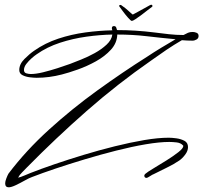

<svg xmlns="http://www.w3.org/2000/svg" viewBox="-20 -720 865 817"><path d="M618 -698Q622 -700 623 -700Q627 -700 628.5 -696.5Q630 -693 627 -691Q621 -687 608.5 -677Q596 -667 582 -656.5Q568 -646 556.5 -638.5Q545 -631 541 -631Q537 -631 525 -644.5Q513 -658 502.5 -672.5Q492 -687 489 -691Q487 -693 487 -694Q487 -699 492 -699Q495 -699 496 -698Q516 -684 527 -673.5Q538 -663 545 -658Q551 -661 565.5 -669Q580 -677 595.5 -685.5Q611 -694 618 -698ZM17 77Q2 77 2 60Q2 52 7 39Q12 26 16 19Q90 -79 188 -168Q286 -257 394 -335Q502 -413 605 -478Q635 -498 665.5 -516.5Q696 -535 727 -553Q663 -559 603.5 -566Q544 -573 479 -573Q478 -537 452 -508.5Q426 -480 388 -459Q350 -438 310.5 -424Q271 -410 243 -403Q189 -389 136 -389Q125 -389 107.5 -391Q90 -393 76 -400Q62 -407 62 -422Q62 -447 84 -469Q106 -491 125 -504Q172 -537 228 -555.5Q284 -574 343.5 -582Q403 -590 458 -591Q456 -597 456 -600Q456 -609 465 -609Q472 -609 474.5 -603Q477 -597 478 -592Q518 -592 557 -589.5Q596 -587 636 -582Q667 -578 698.5 -574.5Q730 -571 761 -571Q772 -577 780 -580.5Q788 -584 800 -584Q808 -584 816.5 -580.5Q825 -577 825 -567Q825 -557 816.5 -552Q808 -547 799 -547Q788 -547 776.5 -547.5Q765 -548 754 -549Q721 -530 688.5 -508Q656 -486 624 -463Q480 -363 348.5 -247.5Q217 -132 94 -7Q85 3 74 13.5Q63 24 57 36Q67 34 83.5 27Q100 20 110 16Q153 -1 211.5 -21Q270 -41 336 -61Q402 -81 468.5 -97.5Q535 -114 594 -124Q653 -134 698 -134Q711 -134 730 -131.5Q749 -129 764.5 -121Q780 -113 780 -94Q780 -78 768 -62Q756 -46 743 -37Q718 -20 689.5 -6.5Q661 7 634 21Q630 22 618.5 29.5Q607 37 604 37Q594 37 594 27Q594 24 598 20Q607 12 633 -3.5Q659 -19 688.5 -37.5Q718 -56 739 -72.5Q760 -89 760 -99Q760 -100 759.5 -100.5Q759 -101 759 -101Q749 -112 732 -114Q715 -116 700 -116Q659 -116 600 -106Q541 -96 474 -79Q407 -62 340.5 -42Q274 -22 216 -2.5Q158 17 117 33Q105 37 85.5 48Q66 59 47 68Q28 77 17 77ZM111 -405Q133 -405 163.5 -412.5Q194 -420 225 -430Q256 -440 278 -448Q296 -455 325 -466.5Q354 -478 383 -494Q412 -510 433.5 -530Q455 -550 458 -573Q406 -572 348 -564Q290 -556 235 -538Q180 -520 136 -489Q127 -483 114.5 -472Q102 -461 92 -448Q82 -435 82 -422Q82 -411 92 -408Q102 -405 111 -405Z"/></svg>

Font: Sassy Frass
Style: Regular
Weight: 400
Designer: Robert E. Leuschke
Foundry: Robert E. Leuschke
Version: Version 1.010; ttfautohint (v1.8.3)